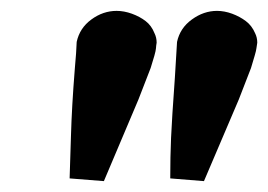

<svg xmlns="http://www.w3.org/2000/svg" viewBox="-20 -696 493 353"><path d="M171 -363 108 -368 110.5 -447Q112 -500 117.5 -569Q120.5 -602 121 -619Q126.5 -644.5 148 -660.2Q169.5 -676 194.5 -676Q208 -676 222.5 -670.8Q237 -665.5 247.8 -657.2Q258.5 -649 264 -635Q268 -627 268 -617.5Q267 -612 266.8 -607.5Q266.5 -603 263.8 -593.5Q261 -584 257 -571L234.5 -513ZM355 -363 293 -368Q293 -408 294.5 -442.5Q296 -477 301.5 -553L305.5 -619Q311 -644.5 332.8 -660.2Q354.5 -676 379 -676Q392.5 -676 406.8 -670.8Q421 -665.5 432 -657.2Q443 -649 449 -635Q453 -627 453 -617.5Q452 -612 451.5 -607.5Q451 -603 448.2 -593.5Q445.5 -584 441.5 -571L419 -513Z"/></svg>

Font: Lucymar Sans ExtraBold
Style: Italic
Weight: 800
Italic angle: -10°
Foundry: The League of Moveable Type (original font) / Main changes by Cristiano Sobral with portions from Mirco Monsees
Version: Version 2.00;August 30, 2020;FontCreator 13.0.0.2681 64-bit